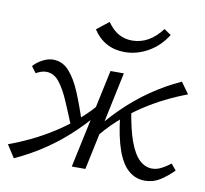

<svg xmlns="http://www.w3.org/2000/svg" viewBox="-74 -702 843 789"><g transform="rotate(10 348.0 -307.5)"><path d="M32.7 7.9 -1.1 -44.7Q43.2 -60.6 89.9 -83.1Q136.6 -105.6 182.8 -135.1Q229 -164.5 272.2 -202.2Q315.5 -239.8 352.6 -286.5L373.7 -271.7Q325.2 -206.8 271.3 -154.8Q217.5 -102.7 158.2 -62.5Q98.9 -22.2 32.7 7.9ZM248.5 -144.3Q222.4 -209.1 201.1 -258.7Q179.9 -308.3 157.2 -336.7Q134.5 -365.2 102.3 -365.2Q90.3 -365.2 78.6 -360.6Q67 -356 60.4 -351.8L40.6 -378.4Q56 -395.7 78.5 -407.5Q101 -419.4 121.9 -419.4Q161.3 -419.4 189 -388.6Q216.7 -357.8 238.7 -305.1Q260.7 -252.4 282.5 -184.8ZM273.2 0 361.8 -414.2H417.5L330 0ZM343.5 -127.7 322.5 -142.5Q370.9 -207.8 423.5 -259.6Q476 -311.5 534.7 -352Q593.4 -392.5 658.5 -422.1L692.3 -374.9Q648.1 -358.5 602.1 -335.7Q556.2 -312.9 510.6 -282.6Q465 -252.4 422.6 -213.9Q380.2 -175.5 343.5 -127.7ZM578 5.2Q539.8 5.2 510.4 -19.9Q480.9 -45 461.8 -98.7Q442.6 -152.4 432.8 -238L472.7 -278.1Q485.4 -194.6 503.7 -144.3Q522.1 -94 546 -71.5Q569.9 -49 598.7 -49Q614.5 -49 629 -55Q643.5 -61.1 655.6 -69.2Q667.7 -77.3 675.4 -83.3L696.5 -57.6Q669 -30.3 640.9 -12.5Q612.8 5.2 578 5.2ZM404 -500.9Q362.4 -500.9 328.9 -519.2Q295.5 -537.5 273 -572.5L323.5 -612.4Q346.2 -579.7 371.9 -566.3Q397.5 -552.9 426.4 -552.9Q462.6 -552.9 493.4 -570.3Q524.2 -587.7 550.5 -622.6L579.7 -602.8Q549 -553.8 502.3 -527.4Q455.6 -500.9 404 -500.9Z"/></g></svg>

Font: Ysabeau
Style: Bold Italic
Weight: 700
Italic angle: -12°
Designer: Christian Thalmann (Catharsis Fonts)
Version: Version 2.002